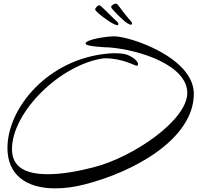

<svg xmlns="http://www.w3.org/2000/svg" viewBox="-20 -908 1087 1057"><path d="M699 -772C700 -772 701 -772 702 -772C705 -772 706 -774 706 -778C707 -779 707 -780 707 -781C707 -783 704 -788 699 -793C690 -802 634 -873 630 -880C626 -885 622 -888 619 -888C618 -888 617 -888 616 -888C610 -888 592 -878 592 -871C592 -871 592 -870 592 -870C592 -870 592 -869 592 -869C592 -860 653 -799 678 -782C686 -777 693 -773 699 -772ZM626 -769C629 -769 631 -771 631 -776C631 -777 631 -777 631 -778C631 -782 628 -786 622 -791C610 -801 545 -867 539 -871C534 -876 529 -879 526 -879C526 -879 525 -879 525 -879C519 -879 504 -864 504 -857C504 -857 504 -856 504 -856C504 -844 577 -790 604 -777C615 -772 622 -769 626 -769ZM284 129C335 129 389 122 447 107C721 37 1047 -144 1047 -392C1047 -590 698 -708 608 -708C568 -708 451 -691 451 -668C451 -652 564 -647 580 -647C749 -634 1011 -549 1011 -396C1011 -248 718 -44 495 13C407 36 319 51 244 51C123 51 46 14 46 -87C46 -292 313 -554 551 -587H561C652 -587 725 -546 730 -546C737 -546 740 -549 740 -555C740 -567 723 -588 684 -605C669 -612 640 -615 609 -615C596 -615 584 -614 573 -613C245 -583 21 -315 21 -93C21 51 120 129 284 129Z"/></svg>

Font: Comforter
Style: Regular
Weight: 400
Designer: Robert E. Leuschke
Foundry: Robert E. Leuschke
Version: Version 1.013; ttfautohint (v1.8.3)